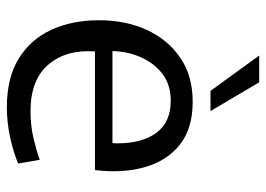

<svg xmlns="http://www.w3.org/2000/svg" viewBox="-128 -637 776 560"><g transform="rotate(90 260.0 -357.0)"><path d="M293 11Q207 11 151 -23.5Q95 -58 67 -118.5Q39 -179 39 -258Q39 -335 67 -396.5Q95 -458 148 -494.5Q201 -531 277 -531Q355 -531 402 -493.5Q449 -456 467.5 -391.5Q486 -327 476 -246H130Q124 -162 168.5 -110Q213 -58 304 -58Q347 -58 384.5 -67Q422 -76 446 -85L457 -22Q427 -9 382.5 1Q338 11 293 11ZM274 -467Q228 -467 196.5 -443.5Q165 -420 147.5 -381Q130 -342 129 -297H397Q398 -302 398 -306Q398 -310 398 -313Q398 -384 367 -425.5Q336 -467 274 -467ZM245 -583 142 -725H220L304 -583Z"/></g></svg>

Font: Murecho
Style: Regular
Weight: 400
Designer: Neil Summerour
Foundry: Positype
Version: Version 1.010; ttfautohint (v1.8.3)